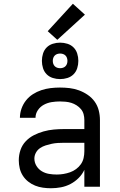

<svg xmlns="http://www.w3.org/2000/svg" viewBox="-20 -994 640 1022"><path d="M251 8Q230 8 208.5 5Q187 2 167 -6Q147 -14 130 -27.5Q113 -41 101.5 -59Q90 -77 85 -98Q80 -119 80 -141Q80 -169 89 -195.5Q98 -222 117 -242Q136 -262 160.5 -274.5Q185 -287 212 -294.5Q239 -302 266.5 -304.5Q294 -307 321 -307H429V-355Q429 -371 425 -386Q421 -401 411 -413Q401 -425 387.5 -433.5Q374 -442 359.5 -446.5Q345 -451 329.5 -452.5Q314 -454 299 -454Q277 -454 255 -450.5Q233 -447 213.5 -436.5Q194 -426 181.5 -407.5Q169 -389 169 -367Q169 -367 169 -367Q169 -367 169 -367H86Q86 -367 86 -367Q86 -367 86 -367Q86 -392 94.5 -416Q103 -440 118.5 -459.5Q134 -479 155 -492.5Q176 -506 200 -514Q224 -522 249 -525Q274 -528 299 -528Q325 -528 350.5 -525Q376 -522 400.5 -513Q425 -504 447 -489Q469 -474 484 -453Q499 -432 505.5 -406.5Q512 -381 512 -355V0H429V-90Q418 -66 398.5 -46.5Q379 -27 355 -14.5Q331 -2 304.5 3Q278 8 251 8ZM282 -65Q300 -65 318 -68Q336 -71 353 -77Q370 -83 385 -94Q400 -105 410.5 -120Q421 -135 425 -153Q429 -171 429 -189V-234H321Q305 -234 288 -233Q271 -232 255 -228.5Q239 -225 223 -220Q207 -215 193 -205.5Q179 -196 171 -181Q163 -166 163 -150Q163 -129 174 -111Q185 -93 202.5 -82.5Q220 -72 240.5 -68.5Q261 -65 282 -65ZM300 -573Q280 -573 261 -579Q242 -585 228.5 -598.5Q215 -612 209 -631Q203 -650 203 -670Q203 -690 209 -709Q215 -728 228.5 -741.5Q242 -755 261 -761Q280 -767 300 -767Q320 -767 339 -761Q358 -755 371.5 -741.5Q385 -728 391 -709Q397 -690 397 -670Q397 -650 391 -631Q385 -612 371.5 -598.5Q358 -585 339 -579Q320 -573 300 -573ZM300 -631Q308 -631 315.5 -633.5Q323 -636 328.5 -641.5Q334 -647 336.5 -654.5Q339 -662 339 -670Q339 -678 336.5 -685.5Q334 -693 328.5 -698.5Q323 -704 315.5 -706.5Q308 -709 300 -709Q292 -709 284.5 -706.5Q277 -704 271.5 -698.5Q266 -693 263.5 -685.5Q261 -678 261 -670Q261 -662 263.5 -654.5Q266 -647 271.5 -641.5Q277 -636 284.5 -633.5Q292 -631 300 -631ZM285 -782 234 -828 368 -974 432 -916Z"/></svg>

Font: Zed Sans Extended
Style: Regular
Weight: 400
Width: 7
Designer: Belleve Invis
Foundry: Belleve Invis
Version: Version 1.0.0; ttfautohint (v1.8.4)